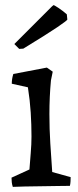

<svg xmlns="http://www.w3.org/2000/svg" viewBox="-20 -726 304 750"><path d="M30 4Q27 -5 26 -14Q25 -23 25 -32L95 -64Q97 -93 100 -127.5Q103 -162 103 -193Q103 -239 100 -286.5Q97 -334 89 -385L26 -399Q26 -418 32 -437L163 -462L186 -446L179 -412Q173 -348 173 -280Q173 -223 176.5 -166Q180 -109 184 -54L256 -34Q256 -27 255.5 -17.5Q255 -8 253 0Q240 0 209.5 0.5Q179 1 143 1.5Q107 2 76 2.5Q45 3 30 4ZM55 -535 36 -554 183 -701 189 -706Q192 -706 208.5 -695Q225 -684 241 -670L243 -650Q244 -647 205 -620.5Q166 -594 71 -536Z"/></svg>

Font: Labrada
Style: Regular
Weight: 400
Designer: Mercedes Jáuregui
Foundry: Omnibus-Type Team
Version: Version 1.000; ttfautohint (v1.8.4.7-5d5b)